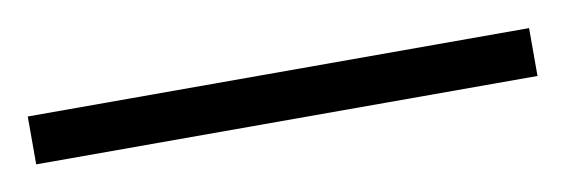

<svg xmlns="http://www.w3.org/2000/svg" viewBox="-27 -859 466 158"><g transform="rotate(-10 205.5 -780.0)"><path d="M415 -759.8H-3.9V-799.8H415Z"/></g></svg>

Font: Germano
Style: Regular
Weight: 300
Width: 3
Foundry: Ascender Corporation
Version: Version 1.10; ttfautohint (v1.5)